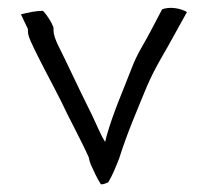

<svg xmlns="http://www.w3.org/2000/svg" viewBox="-20 -483 537 495"><path d="M34 -446 52 -408V-403C52 -393 55 -387 59 -377C82 -326 111 -275 137 -223C160 -174 187 -126 209 -77V-76C210 -70 212 -65 214 -59C222 -42 230 -23 240 -8C244 -7 250 -9 259 -13C269 -29 278 -51 287 -74C309 -143 332 -195 359 -261C383 -316 406 -349 431 -396L462 -452C447 -461 419 -467 398 -459L368 -402C350 -367 335 -348 319 -306C296 -246 273 -196 255 -133L251 -117L243 -131C231 -155 220 -182 208 -205C181 -259 155 -316 128 -370C124 -380 118 -391 118 -406V-412C113 -426 102 -443 91 -455C72 -455 53 -451 34 -446ZM287 -74Z"/></svg>

Font: SolarCharger
Style: 350
Weight: 300
Designer: Mew Too
Foundry: Cannot Into Space Fonts/KineticPlasma Fonts
Version: Version 1.100